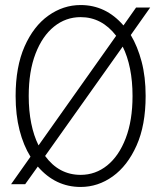

<svg xmlns="http://www.w3.org/2000/svg" viewBox="-20 -731 640 762"><path d="M300 11Q200 11 130 -70L80 0H24L101 -109Q73 -154 57.5 -214.5Q42 -275 42 -350Q42 -466 77.5 -546.5Q113 -627 172 -669Q231 -711 300 -711Q400 -711 470 -630L520 -701H576L499 -592Q526 -547 542 -486.5Q558 -426 558 -350Q558 -234 522 -153.5Q486 -73 427.5 -31Q369 11 300 11ZM133 -154 441 -589Q384 -663 300 -663Q241 -663 194.5 -625.5Q148 -588 121 -518Q94 -448 94 -350Q94 -291 104 -241.5Q114 -192 133 -154ZM300 -37Q359 -37 405.5 -74.5Q452 -112 479 -182.5Q506 -253 506 -350Q506 -409 496 -458.5Q486 -508 467 -546L159 -112Q214 -37 300 -37Z"/></svg>

Font: Red Hat Mono
Style: Regular
Weight: 300
Monospace: yes
Designer: Pentagram, MCKL
Foundry: Pentagram, MCKL
Version: Version 1.023